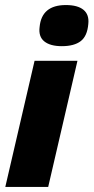

<svg xmlns="http://www.w3.org/2000/svg" viewBox="-20 -741 371 761"><path d="M225 -558Q179 -558 155.5 -577Q132 -596 137 -634Q145 -721 241 -721Q288 -721 311 -702Q334 -683 330 -646Q326 -598 300 -578Q274 -558 225 -558ZM287 -500 171 0H1L117 -500Z"/></svg>

Font: Elaine Sans
Style: Bold Italic
Weight: 700
Italic angle: -13°
Designer: Wei Huang
Foundry: Wei Huang
Version: Version 2.001;December 24, 2019;FontCreator 12.0.0.2547 64-b